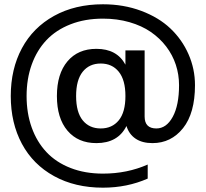

<svg xmlns="http://www.w3.org/2000/svg" viewBox="-20 -742 952 888"><path d="M425.8 -80.1Q340.8 -80.1 292 -137.7Q243.2 -195.3 243.2 -297.9Q243.2 -400.4 292 -458.3Q340.8 -516.1 425.8 -516.1Q521 -516.1 560.1 -442.9V-508.8H648.9V-203.1Q648.9 -147.9 703.1 -147.9Q749.5 -147.9 778.8 -201.4Q808.1 -254.9 808.1 -348.1Q808.1 -397 793.2 -442.4Q778.3 -487.8 748.8 -526.6Q719.2 -565.4 677.5 -594.2Q635.7 -623 578.9 -639.4Q522 -655.8 456.1 -655.8Q373 -655.8 306.2 -629.6Q239.3 -603.5 194.8 -556.4Q150.4 -509.3 126.7 -443.4Q103 -377.4 103 -297.9Q103 -218.3 126.7 -152.1Q150.4 -85.9 194.8 -38.6Q239.3 8.8 306.2 34.9Q373 61 456.1 61Q567.9 61 663.1 19V84Q567.9 126 456.1 126Q327.1 126 230 72.5Q132.8 19 81.3 -76.9Q29.8 -172.9 29.8 -297.9Q29.8 -422.9 81.3 -518.8Q132.8 -614.7 230 -668.5Q327.1 -722.2 456.1 -722.2Q551.8 -722.2 632.8 -691.9Q713.9 -661.6 767.8 -610.6Q821.8 -559.6 851.8 -491.5Q881.8 -423.3 881.8 -348.1Q881.8 -218.8 826.7 -149.4Q771.5 -80.1 685.1 -80.1Q637.7 -80.1 607.2 -100.6Q576.7 -121.1 564.9 -159.2Q525.4 -80.1 425.8 -80.1ZM560.1 -297.9Q560.1 -372.1 529.3 -410.2Q498.5 -448.2 445.8 -448.2Q393.1 -448.2 362.5 -410.2Q332 -372.1 332 -297.9Q332 -223.1 362.5 -185.5Q393.1 -147.9 445.8 -147.9Q498.5 -147.9 529.3 -185.5Q560.1 -223.1 560.1 -297.9Z"/></svg>

Font: Creato Display Medium
Style: Regular
Weight: 500
Version: Version 1.000